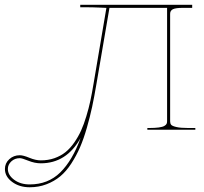

<svg xmlns="http://www.w3.org/2000/svg" viewBox="-248 -540 847 799"><path d="M87.4 34.2Q28.8 139.6 -78.1 139.6Q-103.5 139.6 -129.9 128.9Q-156.2 118.2 -165.5 118.2Q-186.5 118.2 -200.9 131.6Q-215.3 145 -215.3 163.1Q-215.3 188.5 -189.2 208Q-163.1 227.5 -124.5 227.5Q-47.9 227.5 2.9 177.5Q53.7 127.4 87.4 34.2ZM85.9 -520H551.8V-507.3H512.7Q483.4 -507.3 471.7 -501.7Q460 -496.1 460 -482.4V-35.2Q460 -26.4 464.1 -21Q468.3 -15.6 485.6 -11.5Q502.9 -7.3 535.2 -7.3H564.9V0H365.2V-7.3H372.6Q397 -7.3 412.8 -9.5Q428.7 -11.7 435.8 -15.9Q442.9 -20 445.1 -24.4Q447.3 -28.8 447.3 -35.2V-507.3H207.5L153.3 -190.4Q144.5 -137.7 135.5 -95.7Q126.5 -53.7 113.3 -7.8Q100.1 38.1 85 73Q69.8 107.9 48.8 140.4Q27.8 172.9 2.9 193.6Q-22 214.4 -54.4 226.8Q-86.9 239.3 -124.5 239.3Q-167.5 239.3 -197.5 217Q-227.5 194.8 -227.5 163.1Q-227.5 139.2 -209.5 122.6Q-191.4 106 -165.5 106Q-151.4 106 -125.5 116.7Q-99.6 127.4 -78.1 127.4Q-47.4 127.4 -21.2 118.2Q4.9 108.9 24.4 93.3Q43.9 77.6 60.8 53.5Q77.6 29.3 89.4 3.4Q101.1 -22.5 111.3 -56.4Q121.6 -90.3 128.2 -121.3Q134.8 -152.3 141.1 -190.4L194.8 -507.3H192.4Q190.4 -507.3 164.6 -508.5Q138.7 -509.8 105 -509.8H85.9Z"/></svg>

Font: ZnikomitNo24
Style: Thin
Weight: 300
Designer: gluk
Foundry: gluk
Version: Version 0.55